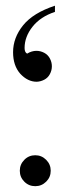

<svg xmlns="http://www.w3.org/2000/svg" viewBox="-20 -637 245 667"><path d="M170.9 -617.2V-595.7Q120.6 -579.1 93 -544.2Q65.4 -509.3 65.4 -470.2Q65.4 -455.1 74.2 -450.7Q90.3 -460.4 106.4 -460.4Q120.6 -460.4 133.5 -453.6Q146.5 -446.8 153.3 -433.8Q160.2 -420.9 160.2 -406.7Q160.2 -392.6 153.3 -379.6Q146.5 -366.7 133.8 -360.1Q121.1 -353.5 107.4 -353Q76.2 -353 50.3 -380.9Q25.4 -409.2 25.4 -455.6Q25.4 -505.9 60.3 -549.1Q95.2 -592.3 170.9 -617.2ZM102.5 -97.7Q124.5 -97.7 140.4 -81.8Q156.2 -65.9 156.2 -43.9Q156.2 -21.5 140.4 -5.9Q124.5 9.8 102.5 9.8Q80.1 9.8 64.5 -5.9Q48.8 -21.5 48.8 -43.9Q48.8 -65.9 64.5 -81.8Q80.1 -97.7 102.5 -97.7Z"/></svg>

Font: Catrinity
Style: Regular
Weight: 400
Designer: Alexander Lange
Foundry: High-Logic / Made with FontCreator
Version: Version 2.090;May 20, 2024;FontCreator 15.0.0.2974 64-bit